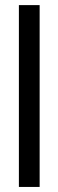

<svg xmlns="http://www.w3.org/2000/svg" viewBox="-20 -739 231 759"><path d="M136.7 -718.8V0H54.7V-718.8Z"/></svg>

Font: Inter Display V
Style: Regular
Weight: 400
Designer: Rasmus Andersson
Foundry: rsms
Version: Version 3.015;git-src